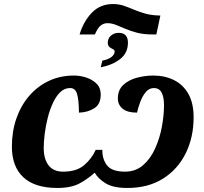

<svg xmlns="http://www.w3.org/2000/svg" viewBox="-20 -923 1015 953"><path d="M375 -752Q394 -816 435.5 -859.5Q477 -903 541 -903Q570 -903 594.5 -894.5Q619 -886 645 -875Q671 -864 701 -855.5Q731 -847 771 -846H776L756 -752H737Q693 -752 660.5 -760.5Q628 -769 602.5 -780Q577 -791 555.5 -799.5Q534 -808 513 -808Q495 -808 480 -796.5Q465 -785 451 -752ZM488 -622Q521 -629 535 -641.5Q549 -654 549 -667Q549 -675 540.5 -679Q532 -683 523.5 -689.5Q515 -696 515 -711Q515 -733 531 -746.5Q547 -760 569 -760Q615 -760 615 -711Q615 -660 576.5 -630Q538 -600 480 -589ZM265 10Q153 10 96 -43Q39 -96 39 -195Q39 -270 61 -334Q83 -398 124 -446Q165 -494 221.5 -521Q278 -548 347 -548Q378 -548 408.5 -538Q439 -528 459.5 -507.5Q480 -487 480 -454Q480 -405 447 -385Q414 -365 372 -364Q371 -431 362 -458.5Q353 -486 328 -486Q300 -486 279 -465.5Q258 -445 242.5 -411.5Q227 -378 217 -338.5Q207 -299 202 -259.5Q197 -220 197 -188Q197 -134 221 -102.5Q245 -71 293 -71Q360 -71 397.5 -103Q435 -135 455 -179H488Q487 -134 511 -102.5Q535 -71 601 -71Q653 -71 690 -103Q727 -135 750 -186Q773 -237 783.5 -294Q794 -351 794 -401Q794 -442 782 -464Q770 -486 744 -486Q720 -486 703.5 -466Q687 -446 676.5 -418Q666 -390 660 -364Q612 -364 588.5 -383.5Q565 -403 565 -434Q565 -477 592.5 -502Q620 -527 660.5 -537.5Q701 -548 741 -548Q798 -548 843.5 -525.5Q889 -503 915 -457Q941 -411 941 -341Q941 -241 901.5 -161.5Q862 -82 788.5 -36Q715 10 612 10Q542 10 504.5 -13Q467 -36 450 -66Q419 -37 376.5 -13.5Q334 10 265 10Z"/></svg>

Font: Noto Serif SemiCondensed ExtraBold
Style: Italic
Weight: 800
Width: 4
Italic angle: -12°
Designer: Monotype Design Team
Foundry: Monotype Imaging Inc.
Version: Version 2.014; ttfautohint (v1.8.4.7-5d5b)